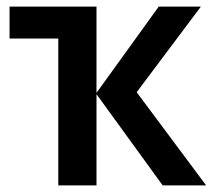

<svg xmlns="http://www.w3.org/2000/svg" viewBox="-20 -563 648 583"><path d="M590 -543 395 -283 606 0H474L273 -277V0H157V-446H9V-543H273V-281L462 -543Z"/></svg>

Font: Noto Sans SemiCondensed SemiBold
Style: Regular
Weight: 600
Width: 4
Designer: Monotype Design Team
Foundry: Monotype Imaging Inc.
Version: Version 2.013; ttfautohint (v1.8.4.7-5d5b)